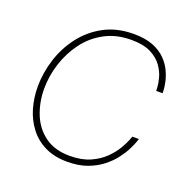

<svg xmlns="http://www.w3.org/2000/svg" viewBox="-133 -880 1012 1021"><g transform="rotate(20 373.0 -370.0)"><path d="M352 10Q280 10 226.5 -16Q173 -42 138 -87.5Q103 -133 86 -191Q69 -249 69 -313Q69 -390 93.5 -467.5Q118 -545 167 -609Q216 -673 288 -711.5Q360 -750 455 -750Q520 -750 564 -732.5Q608 -715 635.5 -687Q663 -659 677.5 -628Q692 -597 698 -569Q704 -541 704.5 -523.5Q705 -506 705 -506H669Q669 -506 668 -527Q667 -548 658.5 -579.5Q650 -611 627.5 -642.5Q605 -674 563 -695Q521 -716 453 -716Q368 -716 302.5 -680.5Q237 -645 193.5 -586Q150 -527 127.5 -456Q105 -385 105 -314Q105 -238 131.5 -171.5Q158 -105 213.5 -64.5Q269 -24 354 -24Q421 -24 468.5 -45Q516 -66 548 -97.5Q580 -129 598.5 -160.5Q617 -192 625 -213Q633 -234 633 -234H670Q670 -234 664 -216.5Q658 -199 644 -171Q630 -143 606.5 -112Q583 -81 547.5 -53Q512 -25 464 -7.5Q416 10 352 10Z"/></g></svg>

Font: Be Vietnam Pro Variable Thin
Style: Italic
Weight: 100
Italic angle: -12°
Designer: Lam Bao, Tony Le, Vietanh Nguyen
Foundry: Yellow Type Foundry
Version: Version 1.002